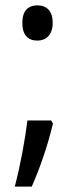

<svg xmlns="http://www.w3.org/2000/svg" viewBox="-20 -563 280 714"><path d="M63 -478C63 -433 84 -412 119 -412C151 -412 176 -433 176 -478C176 -522 154 -543 119 -543C84 -543 63 -522 63 -478ZM177 -104 170 -115H82C73 -43 56 51 35 131H98C130 59 158 -24 177 -104Z"/></svg>

Font: Noto Sans Lao Looped Condensed
Style: Regular
Weight: 400
Width: 3
Designer: Mark Frömberg, Ben Mitchell
Foundry: The Fontpad Ltd
Version: Version 1.002